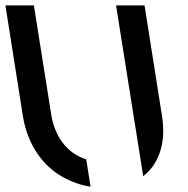

<svg xmlns="http://www.w3.org/2000/svg" viewBox="-46 -680 692 708"><path d="M288 8.5 272 -92.5C200 -114.5 155.5 -178.5 143 -257L79 -660H-26L38.5 -251.5C56 -143 115 -66.5 183.5 -28.5C217.5 -9 252.5 3 288 8.5ZM382 -660 482 -30.5C532.5 -68.5 569 -143 551.5 -251.5L487 -660Z"/></svg>

Font: Font.Observer
Style: Regular
Weight: 500
Italic angle: 9°
Version: Version 1.001;FEAKit 1.0